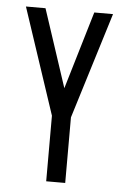

<svg xmlns="http://www.w3.org/2000/svg" viewBox="-48 -659 446 694"><g transform="rotate(5 175.0 -311.5)"><path d="M146 0V-238L18 -623H89L182 -341L266 -623H334L215 -238V0Z"/></g></svg>

Font: Inconsolata ExtraCondensed Medium
Style: Regular
Weight: 500
Width: 2
Monospace: yes
Designer: Raph Levien, Cyreal, Brenton Simpson
Foundry: Raph Levien, Cyreal, Google
Version: Version 3.001; ttfautohint (v1.8.2.53-6de2)